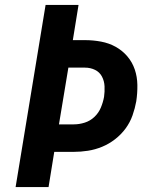

<svg xmlns="http://www.w3.org/2000/svg" viewBox="-20 -755 640 775"><path d="M43 0 164 -735H297L274 -593H323Q356 -593 388 -587Q420 -581 447 -566Q474 -551 494 -527.5Q514 -504 524 -474.5Q534 -445 534.5 -412Q535 -379 530 -346Q525 -318 515 -289.5Q505 -261 487 -236.5Q469 -212 444.5 -193Q420 -174 392 -162.5Q364 -151 335 -146.5Q306 -142 277 -142H199L176 0ZM218 -253H278Q300 -253 322 -260Q344 -267 361 -283Q378 -299 387 -320.5Q396 -342 400 -364Q403 -385 402 -406.5Q401 -428 391.5 -446Q382 -464 363.5 -473Q345 -482 323 -482H256Z"/></svg>

Font: Iosevka Aile Extrabold Oblique
Style: Regular
Weight: 800
Italic angle: -9°
Designer: Belleve Invis
Foundry: Belleve Invis
Version: Version 31.1.0; ttfautohint (v1.8.4)